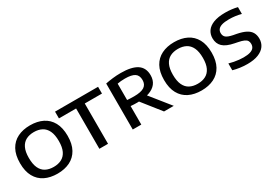

<svg xmlns="http://www.w3.org/2000/svg" viewBox="24 -1348 2991 2102"><g transform="rotate(-30 1519.0 -297.0)"><path d="M347 7.5Q256 7.5 188.5 -25.8Q121 -59 83.5 -126.8Q46 -194.5 46 -297Q46 -400 83.5 -467.8Q121 -535.5 188.8 -569Q256.5 -602.5 347 -602.5Q438 -602.5 505.8 -569Q573.5 -535.5 610.8 -467.5Q648 -399.5 648 -297Q648 -195 610.5 -127.2Q573 -59.5 505.2 -26Q437.5 7.5 347 7.5ZM347 -77.5Q405 -77.5 447.5 -99.8Q490 -122 513 -170Q536 -218 536 -295Q536 -374.5 512.8 -423.5Q489.5 -472.5 447 -495Q404.5 -517.5 347 -517.5Q289.5 -517.5 247.2 -495.5Q205 -473.5 181.8 -425.5Q158.5 -377.5 158.5 -300Q158.5 -220 181.5 -171Q204.5 -122 246.8 -99.8Q289 -77.5 347 -77.5Z M877.5 0V-509.5H660.5V-595H1204.5V-509.5H987V0Z M1299.5 0V-581.5Q1341 -590 1391.2 -596Q1441.5 -602 1494 -602Q1631 -602 1698.8 -557Q1766.5 -512 1766.5 -417Q1766.5 -355.5 1734.5 -314Q1702.5 -272.5 1641 -251.5Q1579.5 -230.5 1492 -230.5Q1469.5 -230.5 1449 -231.2Q1428.5 -232 1407.5 -234V0ZM1695 0 1474.5 -278H1595L1818 0ZM1494.5 -307Q1583.5 -307 1623.5 -333.8Q1663.5 -360.5 1663.5 -416Q1663.5 -475.5 1625.2 -500.8Q1587 -526 1503.5 -526Q1475.5 -526 1452.2 -523.8Q1429 -521.5 1407.5 -517.5V-310.5Q1431.5 -309 1449.5 -308Q1467.5 -307 1494.5 -307Z M2168 7.5Q2077 7.5 2009.5 -25.8Q1942 -59 1904.5 -126.8Q1867 -194.5 1867 -297Q1867 -400 1904.5 -467.8Q1942 -535.5 2009.8 -569Q2077.5 -602.5 2168 -602.5Q2259 -602.5 2326.8 -569Q2394.5 -535.5 2431.8 -467.5Q2469 -399.5 2469 -297Q2469 -195 2431.5 -127.2Q2394 -59.5 2326.2 -26Q2258.5 7.5 2168 7.5ZM2168 -77.5Q2226 -77.5 2268.5 -99.8Q2311 -122 2334 -170Q2357 -218 2357 -295Q2357 -374.5 2333.8 -423.5Q2310.5 -472.5 2268 -495Q2225.5 -517.5 2168 -517.5Q2110.5 -517.5 2068.2 -495.5Q2026 -473.5 2002.8 -425.5Q1979.5 -377.5 1979.5 -300Q1979.5 -220 2002.5 -171Q2025.5 -122 2067.8 -99.8Q2110 -77.5 2168 -77.5Z M2746.5 7.5Q2700.5 7.5 2654 1Q2607.5 -5.5 2567.5 -17V-103Q2597.5 -94.5 2629 -88.5Q2660.5 -82.5 2690.8 -79.5Q2721 -76.5 2746 -76.5Q2798.5 -76.5 2831 -86.8Q2863.5 -97 2877.8 -116.8Q2892 -136.5 2892 -164Q2892 -188 2882 -204.2Q2872 -220.5 2847 -231.8Q2822 -243 2776.5 -252L2739 -259.5Q2640.5 -278.5 2597.5 -319.5Q2554.5 -360.5 2554.5 -428Q2554.5 -479 2581.8 -518.2Q2609 -557.5 2666.5 -580Q2724 -602.5 2814 -602.5Q2855 -602.5 2894.5 -597.8Q2934 -593 2967 -584.5V-498.5Q2930 -508.5 2891.5 -513.5Q2853 -518.5 2814 -518.5Q2757 -518.5 2723.5 -508Q2690 -497.5 2675.2 -478.2Q2660.5 -459 2660.5 -433Q2660.5 -397.5 2683 -377.8Q2705.5 -358 2769.5 -345L2807.5 -338Q2876.5 -324.5 2918.2 -302.8Q2960 -281 2979 -248Q2998 -215 2998 -169.5Q2998 -117 2970 -77.2Q2942 -37.5 2886.2 -15Q2830.5 7.5 2746.5 7.5Z"/></g></svg>

Font: Encode Sans SC SemiExpanded Medium
Style: Regular
Weight: 500
Width: 6
Designer: Multiple Designers
Foundry: Impallari Type
Version: Version 3.002